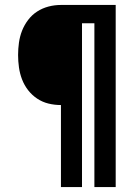

<svg xmlns="http://www.w3.org/2000/svg" viewBox="-20 -755 540 775"><path d="M226 0V-331Q200 -331 175.5 -337Q151 -343 130 -357Q109 -371 93.5 -391Q78 -411 69 -434.5Q60 -458 56.5 -483Q53 -508 53 -533Q53 -558 56.5 -583Q60 -608 69 -631Q78 -654 93.5 -674.5Q109 -695 130 -708.5Q151 -722 175.5 -728.5Q200 -735 226 -735H447V0H361V-661H311V0Z"/></svg>

Font: Iosevka Custom
Style: Bold
Weight: 700
Monospace: yes
Designer: Belleve Invis
Foundry: Belleve Invis
Version: Version 30.3.3; ttfautohint (v1.8.3)